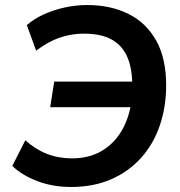

<svg xmlns="http://www.w3.org/2000/svg" viewBox="-20 -735 719 765"><path d="M263 10Q190 10 128.5 -13.5Q67 -37 29 -74L81 -176Q121 -140 167 -122Q213 -104 266 -104Q335 -104 385 -133.5Q435 -163 465 -214.5Q495 -266 504 -333L519 -308H180L196 -410H522L507 -388Q508 -455 489.5 -502.5Q471 -550 428.5 -575.5Q386 -601 313 -601Q265 -601 218 -585Q171 -569 124 -533L87 -635Q117 -661 156 -678.5Q195 -696 239.5 -705.5Q284 -715 327 -715Q420 -715 491 -680Q562 -645 602 -574Q642 -503 642 -395Q642 -310 617 -236Q592 -162 543 -107Q494 -52 423.5 -21Q353 10 263 10Z"/></svg>

Font: Nunito Sans 12pt
Style: Bold Italic
Weight: 700
Italic angle: -9°
Designer: Vernon Adams
Foundry: Vernon Adams
Version: Version 3.101;gftools[0.9.27]